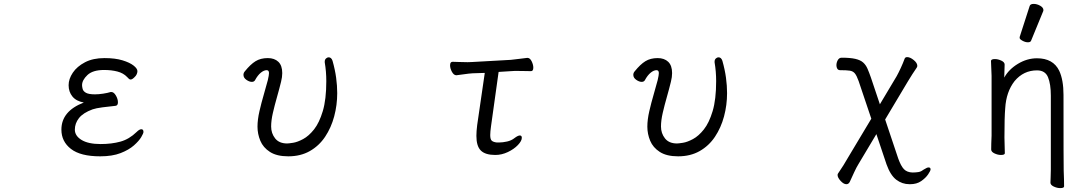

<svg xmlns="http://www.w3.org/2000/svg" viewBox="-20 -784 5540 985"><path d="M551 -312Q564 -312 574.5 -294Q585 -276 585 -259Q585 -242 572 -241Q541 -238 506.5 -233.5Q472 -229 455 -223Q406 -205 385 -178Q364 -151 364 -119Q364 -87 398.5 -66Q433 -45 496 -45Q553 -45 598 -57.5Q643 -70 681 -107Q695 -121 705 -121Q716 -121 716 -107Q716 -100 704.5 -80.5Q693 -61 667 -38Q641 -15 598.5 1.5Q556 18 494 18Q393 18 344 -20Q295 -58 295 -119Q295 -214 410 -258Q371 -265 351.5 -289Q332 -313 332 -347Q332 -379 353.5 -411Q375 -443 416 -464.5Q457 -486 516 -486Q571 -486 608.5 -474.5Q646 -463 665.5 -447.5Q685 -432 685 -419Q685 -412 681.5 -403.5Q678 -395 669 -387Q658 -376 650 -376Q645 -376 641 -380Q637 -384 632 -389Q613 -409 582.5 -417Q552 -425 514 -425Q456 -425 428.5 -399Q401 -373 401 -347Q401 -339 404 -327.5Q407 -316 421 -308Q435 -300 467 -300Q486 -300 509 -303.5Q532 -307 548 -312Z M1646 -468Q1646 -478 1652.5 -484Q1659 -490 1666 -490Q1680 -490 1686 -472Q1699 -426 1704.5 -385Q1710 -344 1710 -306Q1710 -245 1694.5 -187Q1679 -129 1648 -82.5Q1617 -36 1569.5 -9Q1522 18 1459 18Q1400 18 1365 -4.5Q1330 -27 1315.5 -62Q1301 -97 1301 -134Q1301 -170 1311 -213.5Q1321 -257 1333.5 -299.5Q1346 -342 1354 -373Q1360 -399 1360 -409Q1360 -424 1348 -424Q1334 -424 1318 -411Q1302 -398 1288 -372Q1283 -364 1272 -364Q1259 -364 1244 -374.5Q1229 -385 1229 -400Q1229 -410 1236 -418Q1265 -454 1291 -470Q1317 -486 1354 -486Q1388 -486 1408 -467Q1428 -448 1428 -409Q1428 -389 1422 -365Q1413 -328 1401 -286Q1389 -244 1380 -205Q1371 -166 1371 -135Q1371 -100 1391.5 -74Q1412 -48 1453 -48Q1461 -48 1483.5 -51.5Q1506 -55 1535 -70.5Q1564 -86 1591 -120Q1618 -154 1636 -214Q1654 -274 1654 -368Q1654 -392 1652 -416.5Q1650 -441 1646 -464Z M2540 -53Q2559 -53 2581.5 -58Q2604 -63 2620 -76Q2637 -89 2647 -89Q2657 -89 2657 -77Q2657 -61 2637 -40Q2617 -19 2585.5 -4Q2554 11 2521 11Q2470 11 2447 -11.5Q2424 -34 2424 -87Q2424 -99 2425 -112.5Q2426 -126 2428 -142L2467 -410L2405 -408Q2387 -407 2360 -403Q2333 -399 2322 -398H2321Q2308 -398 2298.5 -415.5Q2289 -433 2289 -449Q2289 -467 2302 -467Q2311 -467 2334 -466Q2357 -465 2379 -465Q2387 -465 2393.5 -465.5Q2400 -466 2405 -466L2601 -477Q2623 -479 2647.5 -482.5Q2672 -486 2684 -487H2686Q2699 -487 2707.5 -469.5Q2716 -452 2716 -437Q2716 -419 2704 -419Q2696 -419 2677.5 -419.5Q2659 -420 2639 -420Q2629 -420 2619 -420Q2609 -420 2601 -419L2538 -415L2499 -136Q2497 -122 2496 -110.5Q2495 -99 2495 -91Q2495 -69 2503 -62Q2511 -55 2529 -53Z M3646 -468Q3646 -478 3652.5 -484Q3659 -490 3666 -490Q3680 -490 3686 -472Q3699 -426 3704.5 -385Q3710 -344 3710 -306Q3710 -245 3694.5 -187Q3679 -129 3648 -82.5Q3617 -36 3569.5 -9Q3522 18 3459 18Q3400 18 3365 -4.5Q3330 -27 3315.5 -62Q3301 -97 3301 -134Q3301 -170 3311 -213.5Q3321 -257 3333.5 -299.5Q3346 -342 3354 -373Q3360 -399 3360 -409Q3360 -424 3348 -424Q3334 -424 3318 -411Q3302 -398 3288 -372Q3283 -364 3272 -364Q3259 -364 3244 -374.5Q3229 -385 3229 -400Q3229 -410 3236 -418Q3265 -454 3291 -470Q3317 -486 3354 -486Q3388 -486 3408 -467Q3428 -448 3428 -409Q3428 -389 3422 -365Q3413 -328 3401 -286Q3389 -244 3380 -205Q3371 -166 3371 -135Q3371 -100 3391.5 -74Q3412 -48 3453 -48Q3461 -48 3483.5 -51.5Q3506 -55 3535 -70.5Q3564 -86 3591 -120Q3618 -154 3636 -214Q3654 -274 3654 -368Q3654 -392 3652 -416.5Q3650 -441 3646 -464Z M4646 161Q4608 161 4578 138Q4548 115 4528 59L4476 -96L4384 58Q4374 74 4362 100Q4350 126 4340 148Q4334 161 4322 161Q4308 161 4292.5 144Q4277 127 4277 114Q4277 108 4280 105Q4294 85 4307 64Q4320 43 4332 22L4450 -175L4385 -368Q4375 -396 4365.5 -407.5Q4356 -419 4339.5 -421.5Q4323 -424 4290 -424Q4280 -424 4275.5 -431.5Q4271 -439 4271 -449Q4271 -463 4278 -475.5Q4285 -488 4298 -488Q4342 -488 4368 -482Q4394 -476 4408 -463.5Q4422 -451 4430.5 -431.5Q4439 -412 4448 -386L4494 -249L4580 -393Q4590 -411 4601.5 -436Q4613 -461 4621 -483Q4624 -491 4634 -491Q4649 -491 4667.5 -476Q4686 -461 4686 -446Q4686 -442 4683 -437Q4674 -424 4661 -404Q4648 -384 4638 -367L4521 -171L4588 29Q4602 68 4617.5 84Q4633 100 4661 101Q4676 101 4690 99Q4704 97 4714 89Q4717 87 4719.5 85.5Q4722 84 4724 83Q4736 75 4744 75Q4754 75 4754 85Q4754 92 4741.5 110.5Q4729 129 4706 145Q4683 161 4649 161Z M5262 -752Q5265 -764 5282.5 -764Q5300 -764 5316.5 -754.5Q5333 -745 5333 -732Q5333 -729 5332 -727L5270 -576Q5267 -567 5253.5 -567Q5240 -567 5225.5 -575Q5211 -583 5211 -589.5Q5211 -596 5212 -597ZM5419 181Q5403 181 5386 173Q5369 165 5369 153Q5370 145 5370 125.5Q5370 106 5371 86V-293Q5371 -353 5356.5 -388Q5342 -423 5300 -423Q5231 -423 5185 -368Q5142 -313 5137 -229Q5133 -184 5133 -79Q5133 -56 5135 2Q5135 11 5115 11Q5099 11 5082 3Q5065 -5 5065 -17Q5065 -44 5067 -88V-395Q5064 -458 5064 -471Q5064 -481 5084 -481Q5100 -481 5117 -473Q5134 -465 5134 -453L5132 -386Q5155 -428 5202 -456.5Q5249 -485 5300 -485Q5383 -485 5414 -421Q5436 -374 5436 -297Q5436 71 5437 92Q5439 137 5439 172Q5439 181 5419 181Z"/></svg>

Font: Moon Stars Kai HW
Style: Regular
Weight: 400
Designer: GuiWonder
Version: Version 1.101